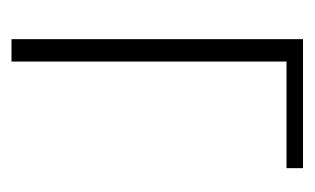

<svg xmlns="http://www.w3.org/2000/svg" viewBox="-124 -410 535 326"><g transform="rotate(90 143.0 -247.5)"><path d="M47 0V-495H266V-467H85V0Z"/></g></svg>

Font: Alumni Sans ExtraLight
Style: Regular
Weight: 250
Version: Version 1.018